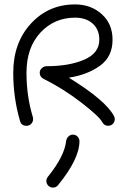

<svg xmlns="http://www.w3.org/2000/svg" viewBox="-20 -570 580 870"><path d="M310 40Q323 40 331.5 49Q340 58 340 70Q340 150 243 269Q234 280 220 280Q207 280 198.5 271Q190 262 190 250Q190 240 197 231Q273 137 280 67Q282 56 290.5 48Q299 40 310 40ZM500 -30Q500 -18 491.5 -9Q483 0 470 0Q452 0 443 -17Q431 -41 350 -104Q269 -167 177 -213Q160 -222 160 -240Q160 -253 170 -261.5Q180 -270 190 -270Q293 -270 361.5 -299.5Q430 -329 430 -390Q430 -436 400 -463Q370 -490 320 -490Q226 -490 163 -422Q100 -354 100 -240Q100 -134 129 -39Q130 -36 130 -30Q130 -18 121.5 -9Q113 0 100 0Q77 0 71 -21Q40 -126 40 -240Q40 -376 120 -463Q200 -550 320 -550Q392 -550 441 -506Q490 -462 490 -390Q490 -313 433 -272Q376 -231 292 -218Q461 -114 497 -43Q500 -37 500 -30Z"/></svg>

Font: Pecita
Style: Book
Weight: 400
Width: 7
Version: Version 4.3